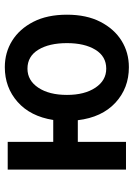

<svg xmlns="http://www.w3.org/2000/svg" viewBox="101 -644 555 797"><g transform="rotate(-90 378.5 -245.5)"><path d="M492 -82Q543 -82 570.5 -127Q598 -172 598 -245Q598 -319 570.5 -364Q543 -409 492 -409Q443 -409 413 -364Q383 -319 383 -245Q383 -172 413 -127Q443 -82 492 -82ZM498 12Q411 12 350.5 -44Q290 -100 278 -200H188V0H73V-491H188V-302H279Q294 -397 354 -450Q414 -503 498 -503Q559 -503 608 -472.5Q657 -442 686.5 -384.5Q716 -327 716 -245Q716 -164 686.5 -106.5Q657 -49 608 -18.5Q559 12 498 12Z"/></g></svg>

Font: Source Sans Pro SemiBold
Style: Regular
Weight: 600
Designer: Paul D. Hunt
Foundry: Adobe Systems Incorporated
Version: Version 2.045;hotconv 1.0.109;makeotfexe 2.5.65596